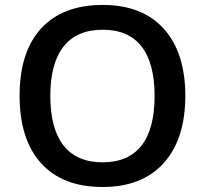

<svg xmlns="http://www.w3.org/2000/svg" viewBox="-20 -745 827 775"><path d="M728 -357.9Q728 -183.6 640.9 -86.9Q553.7 9.8 394 9.8Q232.4 9.8 145.8 -86.2Q59.1 -182.1 59.1 -358.9Q59.1 -535.6 146.2 -630.4Q233.4 -725.1 395 -725.1Q554.2 -725.1 641.1 -628.9Q728 -532.7 728 -357.9ZM183.1 -357.9Q183.1 -226.1 236.3 -158Q289.6 -89.8 394 -89.8Q498 -89.8 551 -157.2Q604 -224.6 604 -357.9Q604 -489.3 551.5 -557.1Q499 -625 395 -625Q290 -625 236.6 -557.1Q183.1 -489.3 183.1 -357.9Z"/></svg>

Font: TypoPRO Open Sans
Style: Regular
Weight: 600
Foundry: Ascender Corporation
Version: Version 1.10